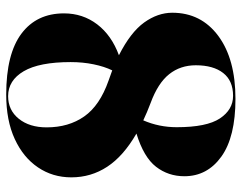

<svg xmlns="http://www.w3.org/2000/svg" viewBox="-98 -652 760 603"><g transform="rotate(-90 281.5 -350.0)"><path d="M273 10Q153.5 10 91.8 -34.2Q30 -78.5 30 -150.5Q30 -201 59.8 -239.5Q89.5 -278 164 -301Q93 -342 59.8 -392.8Q26.5 -443.5 26.5 -505.5Q26.5 -564 57.8 -610.2Q89 -656.5 147 -683.2Q205 -710 286.5 -710Q414 -710 477.8 -662.2Q541.5 -614.5 541.5 -528.5Q541.5 -469.5 507 -424.2Q472.5 -379 410 -356Q482 -319.5 512.8 -276.8Q543.5 -234 543.5 -188.5Q543.5 -98 470.8 -44Q398 10 273 10ZM330.5 -388.5Q347 -383 362.5 -377Q374.5 -401.5 381.5 -435.5Q388.5 -469.5 388.5 -507.5Q388.5 -606 359.8 -655Q331 -704 281.5 -704Q237.5 -704 210.5 -670.5Q183.5 -637 183.5 -583Q183.5 -514 217.8 -465Q252 -416 330.5 -388.5ZM184 -174.5Q184 -80.5 211.5 -39Q239 2.5 282.5 2.5Q330 2.5 354.2 -28.5Q378.5 -59.5 378.5 -114.5Q378.5 -163 350.5 -198.2Q322.5 -233.5 260 -256.5Q231 -267.5 205.5 -279.5Q184 -230 184 -174.5Z"/></g></svg>

Font: Fraunces 144pt
Style: Bold
Weight: 700
Version: Version 1.000;[b76b70a41]